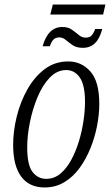

<svg xmlns="http://www.w3.org/2000/svg" viewBox="-20 -817 485 847"><path d="M202 -753 213 -797H445L435 -753ZM346 -606Q318 -606 301 -617.5Q284 -629 270.5 -640.5Q257 -652 242 -652Q225 -652 215.5 -642Q206 -632 200 -613H168Q192 -698 255 -698Q280 -698 296.5 -686.5Q313 -675 327 -663Q341 -651 358 -651Q374 -651 383 -659.5Q392 -668 400 -689H431Q410 -606 346 -606ZM177 10Q109 10 73.5 -38Q38 -86 38 -178Q38 -239 54 -303.5Q70 -368 101 -423Q132 -478 177 -512Q222 -546 281 -546Q339 -546 378.5 -502Q418 -458 418 -358Q418 -314 408.5 -263.5Q399 -213 379.5 -164.5Q360 -116 331.5 -76.5Q303 -37 264 -13.5Q225 10 177 10ZM184 -28Q219 -28 246.5 -51Q274 -74 294.5 -112Q315 -150 328.5 -195Q342 -240 348.5 -285Q355 -330 355 -367Q355 -442 332 -475Q309 -508 272 -508Q232 -508 200 -475Q168 -442 146 -389.5Q124 -337 112 -278Q100 -219 100 -167Q100 -89 123.5 -58.5Q147 -28 184 -28Z"/></svg>

Font: Noto Serif ExtraCondensed Light
Style: Italic
Weight: 300
Width: 2
Italic angle: -12°
Designer: Monotype Design Team
Foundry: Monotype Imaging Inc.
Version: Version 2.014; ttfautohint (v1.8.4.7-5d5b)